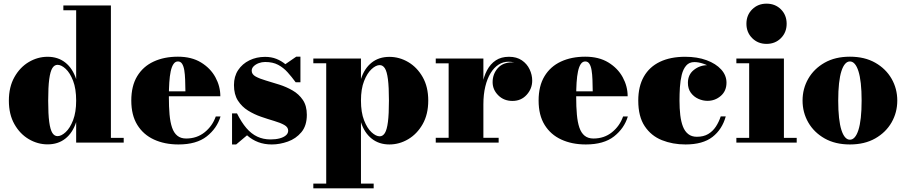

<svg xmlns="http://www.w3.org/2000/svg" viewBox="-20 -780 4955 1050"><path d="M240.5 9.5Q186 9.5 137.5 -19Q89 -47.5 58.8 -101Q28.5 -154.5 28.5 -229.5Q28.5 -304.5 58.8 -358.2Q89 -412 137.5 -440.8Q186 -469.5 240.5 -469.5Q297 -469.5 337 -438Q377 -406.5 396.5 -347.5V-724H326.5V-750H586.5V-26H656.5V0H396.5V-112Q377 -53 337.2 -21.8Q297.5 9.5 240.5 9.5ZM294.5 -35.5Q315.5 -35.5 339.2 -57.5Q363 -79.5 379.8 -123Q396.5 -166.5 396.5 -229.5Q396.5 -294.5 379.8 -338Q363 -381.5 339.2 -403.5Q315.5 -425.5 294.5 -425.5Q277.5 -425.5 266.2 -407.5Q255 -389.5 249.2 -346.8Q243.5 -304 243.5 -229.5Q243.5 -155.5 249.2 -113.2Q255 -71 266.2 -53.2Q277.5 -35.5 294.5 -35.5Z M956 10Q880.5 10 822.2 -16.8Q764 -43.5 731 -96.8Q698 -150 698 -230Q698 -310 730.2 -363.2Q762.5 -416.5 820 -443.2Q877.5 -470 953 -470Q1027.5 -470 1079.2 -438.5Q1131 -407 1158 -357.5Q1185 -308 1185 -253.5H764.5V-280.5H994Q993.5 -314.5 992.5 -344Q991.5 -373.5 987.8 -396Q984 -418.5 975.8 -431.2Q967.5 -444 953 -444Q938.5 -444 928.8 -429.8Q919 -415.5 913.5 -389.8Q908 -364 905.8 -328.5Q903.5 -293 903.5 -250Q903.5 -196 907.2 -153.8Q911 -111.5 921 -82.2Q931 -53 949.8 -37.8Q968.5 -22.5 998 -22.5Q1056.5 -22.5 1099 -56.5Q1141.5 -90.5 1160 -143H1186Q1166.5 -78 1110.5 -34Q1054.5 10 956 10Z M1249 10V-160H1276Q1300.5 -111 1327.5 -79.5Q1354.5 -48 1387 -32.8Q1419.5 -17.5 1459.5 -17.5Q1487.5 -17.5 1509.2 -23.2Q1531 -29 1543.5 -39.8Q1556 -50.5 1556 -65.5Q1556 -84.5 1534.8 -96.5Q1513.5 -108.5 1479.5 -118.5Q1445.5 -128.5 1407.8 -141.5Q1370 -154.5 1336.2 -175.5Q1302.5 -196.5 1281 -230Q1259.5 -263.5 1259.5 -315Q1259.5 -362 1282.2 -396.5Q1305 -431 1343.8 -450Q1382.5 -469 1429.5 -469Q1464 -469 1491.5 -458Q1519 -447 1540.5 -429L1600 -470H1623V-330H1597Q1575 -360 1552.5 -385Q1530 -410 1501 -425.5Q1472 -441 1430 -441Q1412 -441 1395.2 -434.8Q1378.5 -428.5 1367.5 -417.8Q1356.5 -407 1356.5 -393Q1356.5 -373.5 1378.2 -361.5Q1400 -349.5 1434.5 -339.5Q1469 -329.5 1507.5 -317.2Q1546 -305 1580.2 -285.2Q1614.5 -265.5 1636.2 -233.5Q1658 -201.5 1658 -152Q1658 -92.5 1628.2 -57Q1598.5 -21.5 1554.2 -5.8Q1510 10 1466.5 10Q1425.5 10 1392 -2.8Q1358.5 -15.5 1331 -40L1271.5 10Z M1693.5 250V224H1764V-434H1693.5V-460H1954V-348Q1973 -406.5 2012.8 -437.8Q2052.5 -469 2109.5 -469Q2164 -469 2212.5 -440.5Q2261 -412 2291.5 -358.5Q2322 -305 2322 -230Q2322 -155 2291.5 -101.2Q2261 -47.5 2212.5 -18.8Q2164 10 2109.5 10Q2053 10 2013 -21.5Q1973 -53 1954 -111.5V224H2023.5V250ZM2056.5 -34.5Q2073.5 -34.5 2084.8 -52.5Q2096 -70.5 2101.5 -113.2Q2107 -156 2107 -230Q2107 -304 2101.5 -346.5Q2096 -389 2084.8 -406.5Q2073.5 -424 2056.5 -424Q2036 -424 2012 -402Q1988 -380 1971 -336.8Q1954 -293.5 1954 -230Q1954 -165.5 1971 -122Q1988 -78.5 2012 -56.5Q2036 -34.5 2056.5 -34.5Z M2608.5 -209.5Q2608.5 -266 2616.8 -313.5Q2625 -361 2643.5 -395.8Q2662 -430.5 2691.5 -450Q2721 -469.5 2763.5 -469.5Q2805.5 -469.5 2833.8 -450.2Q2862 -431 2876.2 -401Q2890.5 -371 2890.5 -339Q2890.5 -295 2860.2 -261.5Q2830 -228 2782.5 -228Q2735.5 -228 2704.8 -258.8Q2674 -289.5 2674 -330.5Q2674 -375 2702 -407Q2730 -439 2781.5 -439Q2813.5 -439 2837.8 -424.5Q2862 -410 2875.8 -387Q2889.5 -364 2889.5 -339H2863Q2863 -366 2851 -389.5Q2839 -413 2816.2 -427.8Q2793.5 -442.5 2760 -442.5Q2731.5 -442.5 2706.5 -426.5Q2681.5 -410.5 2663 -380.2Q2644.5 -350 2634 -306.8Q2623.5 -263.5 2623.5 -209.5ZM2623.5 -460V-26.5H2707V0H2363V-26.5H2433.5V-433.5H2363V-460Z M3183.5 10Q3108 10 3049.8 -16.8Q2991.5 -43.5 2958.5 -96.8Q2925.5 -150 2925.5 -230Q2925.5 -310 2957.8 -363.2Q2990 -416.5 3047.5 -443.2Q3105 -470 3180.5 -470Q3255 -470 3306.8 -438.5Q3358.5 -407 3385.5 -357.5Q3412.5 -308 3412.5 -253.5H2992V-280.5H3221.5Q3221 -314.5 3220 -344Q3219 -373.5 3215.2 -396Q3211.5 -418.5 3203.2 -431.2Q3195 -444 3180.5 -444Q3166 -444 3156.2 -429.8Q3146.5 -415.5 3141 -389.8Q3135.5 -364 3133.2 -328.5Q3131 -293 3131 -250Q3131 -196 3134.8 -153.8Q3138.5 -111.5 3148.5 -82.2Q3158.5 -53 3177.2 -37.8Q3196 -22.5 3225.5 -22.5Q3284 -22.5 3326.5 -56.5Q3369 -90.5 3387.5 -143H3413.5Q3394 -78 3338 -34Q3282 10 3183.5 10Z M3729 10Q3658.5 10 3599.8 -13.5Q3541 -37 3505.8 -89.8Q3470.5 -142.5 3470.5 -230Q3470.5 -307.5 3501 -361Q3531.5 -414.5 3589 -442Q3646.5 -469.5 3727 -469.5Q3793 -469.5 3844 -450.8Q3895 -432 3924 -400Q3953 -368 3953 -328Q3953 -282.5 3921.8 -255.5Q3890.5 -228.5 3849 -228.5Q3824 -228.5 3799.2 -239.5Q3774.5 -250.5 3758.2 -272.5Q3742 -294.5 3742 -327Q3742 -372 3774.8 -397.8Q3807.5 -423.5 3849 -423.5Q3889 -423.5 3920.5 -398.2Q3952 -373 3952 -328H3926Q3926 -352.5 3911.2 -373Q3896.5 -393.5 3873.2 -408.8Q3850 -424 3824.5 -432.2Q3799 -440.5 3777.5 -440.5Q3749 -440.5 3732.5 -421.2Q3716 -402 3708.2 -370.5Q3700.5 -339 3698.2 -302.2Q3696 -265.5 3696 -230Q3696 -187 3700.2 -150.8Q3704.5 -114.5 3714.8 -88Q3725 -61.5 3743.8 -46.8Q3762.5 -32 3791 -32Q3827.5 -32 3852.8 -47Q3878 -62 3894.8 -87.5Q3911.5 -113 3921.5 -143.5H3949Q3929.5 -72.5 3876.5 -31.2Q3823.5 10 3729 10Z M4172 -540Q4125 -540 4093.5 -571.5Q4062 -603 4062 -650Q4062 -697.5 4093.5 -728.8Q4125 -760 4172 -760Q4219.5 -760 4250.8 -728.8Q4282 -697.5 4282 -650Q4282 -603 4250.8 -571.5Q4219.5 -540 4172 -540ZM4267 -460V-26H4337V0H4007V-26H4077V-434H4007V-460Z M4628 10Q4547.5 10 4489.5 -23Q4431.5 -56 4400.2 -110.5Q4369 -165 4369 -230Q4369 -295 4400.2 -349.5Q4431.5 -404 4489.5 -437Q4547.5 -470 4628 -470Q4708.5 -470 4766.5 -437Q4824.5 -404 4855.8 -349.5Q4887 -295 4887 -230Q4887 -165 4855.8 -110.5Q4824.5 -56 4766.5 -23Q4708.5 10 4628 10ZM4628 -16Q4642.5 -16 4654.2 -29.2Q4666 -42.5 4674.5 -69Q4683 -95.5 4687.5 -135.8Q4692 -176 4692 -230Q4692 -284 4687.5 -324.2Q4683 -364.5 4674.5 -391Q4666 -417.5 4654.2 -430.8Q4642.5 -444 4628 -444Q4613.5 -444 4601.8 -430.8Q4590 -417.5 4581.5 -391Q4573 -364.5 4568.5 -324.2Q4564 -284 4564 -230Q4564 -176 4568.5 -135.8Q4573 -95.5 4581.5 -69Q4590 -42.5 4601.8 -29.2Q4613.5 -16 4628 -16Z"/></svg>

Font: Bodoni Moda 9pt Black
Style: Regular
Weight: 900
Designer: Owen Earl
Foundry: indestructible type
Version: Version 2.005